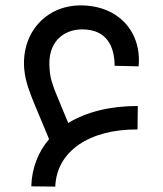

<svg xmlns="http://www.w3.org/2000/svg" viewBox="-20 -692 603 712"><path d="M285 -583C377 -583 405 -518 405 -448L494 -446C506 -573 420 -672 279 -672C149 -672 58 -568 70 -435C74 -389 91 -347 109 -303L162 -176C121 -128 98 -68 96 -1L185 0C190 -131 311 -213 490 -212L491 -299C386 -299 299 -276 233 -236L192 -335C175 -375 166 -403 164 -435C154 -537 216 -583 285 -583Z"/></svg>

Font: Hejaz
Style: Regular
Weight: 400
Designer: Bandar Raffah (Arabic) and Santiago Orozco (Latin)
Foundry: Caramella and Typemade
Version: Version 1.010;hotconv 1.0.109;makeotfexe 2.5.65596